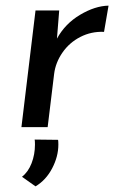

<svg xmlns="http://www.w3.org/2000/svg" viewBox="-20 -451 419 681"><path d="M182 -314Q211 -367 264 -398.5Q317 -430 365 -431L349 -338Q304 -340 265 -320Q226 -300 201.5 -264.5Q177 -229 172 -189L149 0H56L106 -414H190ZM58 176Q80 159 92 128Q104 97 104 62Q104 50 103 44L186 45Q187 50 187 62Q187 104 165 146Q143 188 106 210Z"/></svg>

Font: Josefin Sans
Style: Italic
Weight: 400
Italic angle: -7°
Designer: Santiago Orozco
Foundry: Typemade
Version: Version 2.000